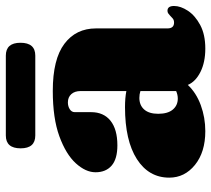

<svg xmlns="http://www.w3.org/2000/svg" viewBox="-52 -640 707 642"><g transform="rotate(-90 301.0 -319.5)"><path d="M27.5 -106.5Q27.5 -175 89.5 -214.8Q151.5 -254.5 263.5 -254.5Q294 -254.5 317 -250V-403.5Q317 -422.5 306.8 -434Q296.5 -445.5 279 -445.5Q266 -445.5 256.2 -439.2Q246.5 -433 246.5 -422.5V-368Q246.5 -326 217.8 -303Q189 -280 135.5 -280Q90 -280 67.8 -299.2Q45.5 -318.5 45.5 -353Q45.5 -386 75.5 -419Q105.5 -452 165.8 -474Q226 -496 317.5 -496Q423.5 -496 475 -457.2Q526.5 -418.5 526.5 -351.5V-112.5Q526.5 -90.5 546 -90.5Q554.5 -90.5 559.8 -95Q565 -99.5 569.5 -104Q573 -107.5 576.8 -110Q580.5 -112.5 585.5 -112.5Q601.5 -112.5 601.5 -90.5Q601.5 -68.5 585.5 -44.2Q569.5 -20 537.8 -3Q506 14 459 14Q413.5 14 381 -2.2Q348.5 -18.5 337.5 -44.5Q311.5 -16.5 270 -1.2Q228.5 14 183 14Q113 14 70.2 -20.5Q27.5 -55 27.5 -106.5ZM241 -143.5Q241 -111.5 255 -94.8Q269 -78 292 -78Q304.5 -78 317 -83.5V-203Q306.5 -206.5 294 -206.5Q269.5 -206.5 255.2 -190.2Q241 -174 241 -143.5ZM125.5 -603.5Q125.5 -653 168.5 -653H435.5Q478.5 -653 478.5 -604Q478.5 -554.5 435.5 -554.5H168.5Q125.5 -554.5 125.5 -603.5Z"/></g></svg>

Font: Fraunces 9pt S000 Black
Style: Regular
Weight: 900
Version: Version 1.000; ttfautohint (v1.8.3)